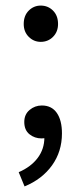

<svg xmlns="http://www.w3.org/2000/svg" viewBox="-20 -496 293 688"><path d="M126 -346Q101 -346 83 -364Q65 -382 65 -410Q65 -440 83 -458Q101 -476 126 -476Q152 -476 170 -458Q188 -440 188 -410Q188 -382 170 -364Q152 -346 126 -346ZM68 172 47 121Q91 102 115 70Q139 38 139 -3L130 -78L171 -17Q163 -7 152 -3.5Q141 0 129 0Q104 0 85.5 -15Q67 -30 67 -59Q67 -86 86 -102Q105 -118 130 -118Q165 -118 183.5 -91.5Q202 -65 202 -18Q202 47 166.5 96.5Q131 146 68 172Z"/></svg>

Font: Assistant ExtraLight Medium
Style: Regular
Weight: 500
Version: Version 3.000